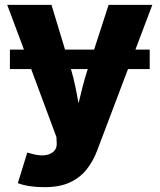

<svg xmlns="http://www.w3.org/2000/svg" viewBox="-20 -566 660 794"><path d="M599.1 -360.8V-280.3H509.3L381.8 56.6Q365.2 100.6 338.1 134.8Q311 168.9 268.8 188.5Q226.6 208 164.1 208Q97.2 208 53.7 191.4L92.8 64.9L114.7 70.8Q161.1 83 189.2 69.1Q217.3 55.2 214.4 22.9L213.4 1L108.9 -280.3H21V-360.8H79.1L9.8 -545.9H192.9L249 -360.8H369.1L429.2 -545.9H609.9L540 -360.8ZM342.8 -280.3H273.4Q283.7 -245.6 291 -210.7Q298.3 -175.8 304.7 -138.7Q313.5 -175.8 322.5 -210.7Q331.5 -245.6 342.8 -280.3Z"/></svg>

Font: Inter Extra Bold
Style: Regular
Weight: 800
Designer: Rasmus Andersson
Foundry: rsms
Version: Version 4.000;git-3c8e0fc